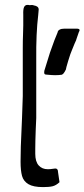

<svg xmlns="http://www.w3.org/2000/svg" viewBox="-20 -760 345 784"><path d="M64 -100 65 -162 70 -280 73 -368V-562Q73 -598 74 -618L75 -656V-699Q74 -723 78.5 -731.5Q83 -740 92 -740Q97 -740 100 -739H102Q104 -739 109 -739.5Q114 -740 118 -738Q138 -735 138 -721Q138 -718 136 -698Q127 -625 128 -516V-278L126 -233Q124 -181 124 -152V-132Q124 -100 138 -84.5Q152 -69 175 -69Q186 -69 194 -70.5Q202 -72 206 -72Q217 -72 217 -57L223 -16Q209 -3 195 0.5Q181 4 156 4Q116 4 96 -8Q76 -20 70 -41.5Q64 -63 64 -100ZM173 -455Q164 -455 162 -458Q160 -461 160.5 -465Q161 -469 161 -471L184 -545L202 -595L215 -627Q216 -635 223.5 -639Q231 -643 243 -643H293Q305 -643 305 -637Q305 -634 302 -629Q294 -606 293 -603Q292 -597 285 -583L274 -556Q268 -543 258.5 -511.5Q249 -480 249 -476Q248 -474 243.5 -466Q239 -458 233 -455Q221 -453 205 -453Q193 -453 173 -455Z"/></svg>

Font: Barriecito
Style: Regular
Weight: 400
Designer: Pablo Cosgaya & Sergio Jiménez
Foundry: Pablo Cosgaya & Sergio Jiménez
Version: Version 1.001